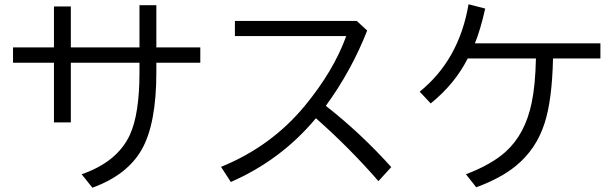

<svg xmlns="http://www.w3.org/2000/svg" viewBox="-20 -834 2870 900"><path d="M633.8 -809.6H712.9V-611.8H918.9V-540H712.9V-495.1Q712.9 -253.9 644.5 -133.3Q576.7 -13.7 413.1 45.9L362.8 -17.1Q530.3 -75.2 588.9 -202.1Q633.8 -300.3 633.8 -494.1V-540H312V-260.3H232.9V-540H41V-611.8H232.9V-803.7H312V-611.8H633.8Z M1081.1 -735.8H1652.3L1701.2 -690.9Q1627.4 -502.4 1507.3 -337.9Q1671.9 -209 1814 -50.8L1753.9 15.1Q1620.1 -139.2 1460.9 -279.8Q1297.9 -84 1062 19L1016.1 -51.8Q1251.5 -147.5 1408.7 -337.9Q1543.9 -501.5 1603 -665H1081.1Z M2794.4 -560.1H2572.3Q2567.9 -365.7 2533.2 -257.8Q2493.7 -134.3 2398.4 -56.6Q2327.6 1.5 2212.4 43.9L2164.1 -17.1Q2284.2 -63 2350.6 -123Q2441.9 -205.6 2472.2 -352.1Q2489.3 -432.1 2492.2 -560.1H2172.4Q2112.8 -441.4 1999 -349.1L1947.3 -404.3Q2131.8 -553.2 2176.3 -814L2254.4 -793.9Q2231.4 -691.9 2206.1 -630.9H2794.4Z"/></svg>

Font: FORM UDPGothic
Style: Regular
Weight: 400
Foundry: Pronama LLC
Version: Version 1.05101